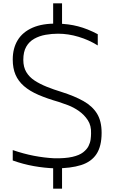

<svg xmlns="http://www.w3.org/2000/svg" viewBox="-20 -994 679 1145"><path d="M309 10Q246 8 181.5 -3.5Q117 -15 56 -37V-99Q120 -77 182 -65Q244 -53 305 -50Q370 -49 411.5 -58.5Q453 -68 475.5 -85.5Q498 -103 508 -123Q518 -143 520.5 -163Q523 -183 523 -198Q525 -245 503.5 -277.5Q482 -310 450.5 -332Q419 -354 386 -366.5Q353 -379 331 -386Q261 -406 209 -428.5Q157 -451 123 -480.5Q89 -510 72.5 -548.5Q56 -587 56 -639Q56 -706 85.5 -754.5Q115 -803 174.5 -829Q234 -855 322 -853Q388 -852 445.5 -837Q503 -822 563 -790V-723Q510 -756 448.5 -774.5Q387 -793 326 -793Q289 -793 252 -786.5Q215 -780 184.5 -763Q154 -746 136.5 -715.5Q119 -685 119 -637Q119 -594 137 -564Q155 -534 186.5 -513.5Q218 -493 259 -476.5Q300 -460 346 -446Q425 -421 478 -391Q531 -361 558.5 -316.5Q586 -272 586 -202Q586 -122 555.5 -75.5Q525 -29 463.5 -9.5Q402 10 309 10ZM297 131V-14H350V131ZM297 -829V-974H350V-829Z"/></svg>

Font: Matangi Light
Style: Regular
Weight: 400
Version: Version 3.002